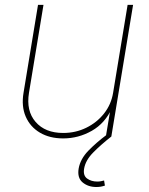

<svg xmlns="http://www.w3.org/2000/svg" viewBox="-20 -561 614 789"><path d="M239.7 7.8Q184.1 7.8 144 -15.9Q104 -39.6 85.7 -81.8Q67.4 -124 76.7 -179.7L136.2 -541H158.7L99.1 -179.7Q86.9 -105.5 126.2 -60.1Q165.5 -14.6 239.7 -14.6Q290.5 -14.6 334.2 -35.9Q377.9 -57.1 407.5 -94.5Q437 -131.8 444.8 -179.7L504.4 -541H526.9L437.5 0H415L434.6 -117.2H440.4Q412.1 -54.7 357.2 -23.4Q302.2 7.8 239.7 7.8ZM376 207.5Q342.3 207.5 319.6 188.7Q296.9 169.9 303.2 131.8Q310.1 92.3 342.8 58.6Q375.5 24.9 418 -6.8L437.5 0Q394 34.2 362.8 65.9Q331.5 97.7 325.7 131.8Q320.8 160.2 337.9 172.6Q355 185.1 379.9 185.1Q387.7 185.1 394.5 183.8Q401.4 182.6 407.7 180.7L411.1 201.7Q402.3 204.6 393.8 206.1Q385.3 207.5 376 207.5Z"/></svg>

Font: Inter 17pt Thin
Style: Italic
Weight: 250
Italic angle: -9.3988°
Version: Version 4.001;git-66647c0bb